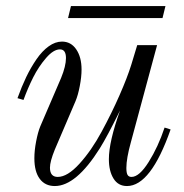

<svg xmlns="http://www.w3.org/2000/svg" viewBox="-20 -606 610 638"><path d="M526.9 -182.1 546.9 -175.8Q481 12.2 401.9 12.2Q372.6 12.2 357.2 -12.7Q341.8 -37.6 341.8 -77.1Q341.8 -135.3 378.9 -238.8Q335.4 -150.9 311.5 -112.8Q232.9 12.2 162.1 12.2Q129.9 12.2 112.1 -11.7Q94.2 -35.6 94.2 -80.1Q94.2 -106 100.1 -136.5Q106 -167 113.8 -186L183.1 -347.2Q199.2 -386.7 199.2 -413.1Q199.2 -441.9 179.2 -441.9Q157.7 -441.9 133.1 -413.3Q108.4 -384.8 90.3 -348.9Q72.3 -313 58.1 -273.9L38.1 -279.8Q51.8 -317.9 67.1 -349.9Q82.5 -381.8 101.3 -409.2Q120.1 -436.5 141.8 -452.1Q163.6 -467.8 186 -467.8Q215.8 -467.8 233.4 -441.9Q251 -416 251 -375Q251 -350.6 245.1 -320.1Q239.3 -289.6 231 -270L162.1 -108.9Q146 -69.3 146 -48.8Q146 -18.1 171.9 -18.1Q204.1 -18.1 243.9 -61.8Q283.7 -105.5 317.6 -168.2Q351.6 -231 377.4 -290Q403.3 -349.1 416 -390.1L436 -456.1H502L415 -133.8Q399.9 -79.6 399.9 -47.9Q399.9 -31.7 403.8 -24.9Q407.7 -18.1 417 -18.1Q442.9 -18.1 474.1 -67.9Q505.4 -117.7 526.9 -182.1ZM520 -545.9H206.1L215.8 -585.9H529.8Z"/></svg>

Font: Flanker Steampunk
Style: Italic
Weight: 400
Italic angle: -12°
Designer: Alexey Kryukov, Leonardo Di Lena
Foundry: Alexey Kryukov, Leonardo Di Lena
Version: 1.210